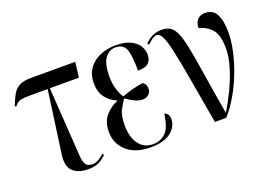

<svg xmlns="http://www.w3.org/2000/svg" viewBox="-84 -761 1378 987"><g transform="rotate(-20 605.0 -267.5)"><path d="M257 6Q204 6 174 -20.5Q144 -47 153 -112L200 -453H108Q67 -453 50 -448.5Q33 -444 18 -424L11 -427Q24 -463 38 -487.5Q52 -512 75.5 -524Q99 -536 139 -536H381L371 -453H212L237 -76Q239 -43 248.5 -27Q258 -11 286 -11Q305 -11 322 -22Q339 -33 350 -44L357 -36Q330 -11 308.5 -2.5Q287 6 257 6Z M598 10Q512 10 466 -32.5Q420 -75 420 -137Q420 -193 449 -226Q478 -259 515 -273V-276Q479 -290 456 -321Q433 -352 433 -399Q433 -448 457 -480.5Q481 -513 520 -529Q559 -545 603 -545Q656 -545 687 -529Q718 -513 731 -490Q744 -467 744 -445Q744 -417 728.5 -400Q713 -383 669 -383Q669 -467 655.5 -501Q642 -535 599 -535Q566 -535 543 -505Q520 -475 520 -401Q520 -374 526 -349Q532 -324 540 -306.5Q548 -289 553 -285Q622 -309 669 -315Q675 -312 681.5 -303Q688 -294 688 -277Q688 -260 675 -247.5Q662 -235 642 -235Q626 -235 606.5 -242.5Q587 -250 553 -273Q540 -255 524 -225.5Q508 -196 508 -139Q508 -105 518.5 -73.5Q529 -42 552.5 -21.5Q576 -1 614 -1Q653 -1 681.5 -27Q710 -53 720 -129Q745 -122 745 -92Q745 -49 707 -19.5Q669 10 598 10Z M950 0Q922 -162 904 -264.5Q886 -367 873 -423Q860 -479 848 -500.5Q836 -522 820 -522Q802 -522 768 -489L761 -497Q800 -539 853 -539Q883 -539 902 -526Q921 -513 934 -481Q947 -449 958 -391Q969 -333 983 -243Q997 -153 1019 -25Q1048 -72 1074 -126.5Q1100 -181 1116.5 -235.5Q1133 -290 1133 -335Q1133 -409 1106.5 -440Q1080 -471 1036 -482Q1036 -511 1051.5 -527.5Q1067 -544 1093 -544Q1136 -544 1154.5 -509Q1173 -474 1173 -409Q1173 -363 1161 -308Q1149 -253 1127.5 -197Q1106 -141 1076.5 -90Q1047 -39 1012 0Z"/></g></svg>

Font: Noto Serif Display ExtraCondensed
Style: Regular
Weight: 400
Width: 2
Designer: Monotype Design Team
Foundry: Monotype Imaging Inc.
Version: Version 2.009